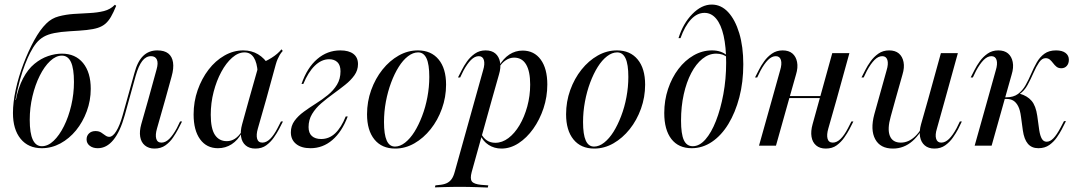

<svg xmlns="http://www.w3.org/2000/svg" viewBox="-20 -651 4812 858"><path d="M166.9 11.3Q106.5 11.3 72.2 -30.6Q37.9 -72.6 37.9 -146Q37.9 -193.5 50.4 -250.8Q62.9 -308.1 84.7 -365.3Q106.5 -422.6 132.7 -470.6Q158.9 -518.5 187.1 -546Q210.5 -569.4 242.3 -577.8Q274.2 -586.3 309.7 -588.7Q345.2 -591.1 380.2 -592.7Q415.3 -594.4 444.4 -601.6Q473.4 -608.9 493.5 -629.8L499.2 -625Q487.1 -595.2 475.8 -575.8Q464.5 -556.5 450.8 -544.8Q437.1 -533.1 417.3 -526.6Q397.6 -520.2 366.9 -516.9Q336.3 -513.7 291.1 -511.3Q250.8 -508.9 222.6 -503.2Q194.4 -497.6 175.4 -486.7Q156.5 -475.8 142.3 -458.5Q128.2 -441.1 114.5 -414.5Q104.8 -396 92.3 -364.1Q79.8 -332.3 68.5 -291.5Q57.3 -250.8 49.2 -204H54L50 -200Q61.3 -259.7 83.1 -300.8Q104.8 -341.9 133.9 -365.7Q162.9 -389.5 194.8 -400.4Q226.6 -411.3 256.5 -411.3Q316.9 -411.3 351.2 -369.4Q385.5 -327.4 385.5 -254Q385.5 -201.6 367.7 -153.6Q350 -105.6 319.8 -68.5Q289.5 -31.5 250 -10.1Q210.5 11.3 166.9 11.3ZM166.9 2.4Q194.4 2.4 219.8 -21.8Q245.2 -46 265.7 -87.1Q286.3 -128.2 298.4 -179.8Q310.5 -231.5 310.5 -284.7Q310.5 -344.4 297.2 -373.4Q283.9 -402.4 256.5 -402.4Q229.8 -402.4 204 -378.2Q178.2 -354 157.7 -312.9Q137.1 -271.8 125 -220.6Q112.9 -169.4 112.9 -115.3Q112.9 -55.6 126.6 -26.6Q140.3 2.4 166.9 2.4Z M416.9 11.3Q395.2 11.3 381 0.4Q366.9 -10.5 366.9 -28.2Q366.9 -44.4 377.8 -54.8Q388.7 -65.3 406.5 -65.3Q421.8 -65.3 431.9 -58.9Q441.9 -52.4 450.4 -46Q458.9 -39.5 468.5 -39.5Q483.9 -39.5 499.6 -64.9Q515.3 -90.3 528.2 -136.3L580.6 -324.2Q594.4 -376.6 619.8 -401.2Q645.2 -425.8 683.1 -425.8Q714.5 -425.8 731.9 -412.1Q749.2 -398.4 753.2 -372.2Q757.3 -346 746.8 -308.9L718.5 -206.5H642.7L679.8 -341.1Q687.9 -369.4 681 -384.7Q674.2 -400 654.8 -400Q632.3 -400 615.7 -378.6Q599.2 -357.3 586.3 -312.1L537.1 -134.7Q516.9 -62.9 486.7 -25.8Q456.5 11.3 416.9 11.3ZM681.5 -76.6Q673.4 -48.4 678.2 -31Q683.1 -13.7 701.6 -13.7Q719.4 -13.7 736.3 -30.2Q753.2 -46.8 770.2 -78.2L784.7 -108.1H793.5L775.8 -73.4Q766.9 -56.5 753.2 -36.3Q739.5 -16.1 719.4 -1.6Q699.2 12.9 670.2 12.9Q644.4 12.9 627.4 -1.2Q610.5 -15.3 606.5 -39.9Q602.4 -64.5 611.3 -96L642.7 -206.5H718.5Z M954 11.3Q903.2 11.3 874.2 -28.6Q845.2 -68.5 845.2 -139.5Q845.2 -196.8 863.3 -248.4Q881.5 -300 912.1 -339.9Q942.7 -379.8 983.1 -402.8Q1023.4 -425.8 1066.9 -425.8Q1104 -425.8 1133.1 -408.5Q1162.1 -391.1 1183.1 -357.3L1131.5 -326.6Q1129 -371 1114.1 -394Q1099.2 -416.9 1072.6 -416.9Q1044.4 -416.9 1017.3 -393.1Q990.3 -369.4 969 -329.8Q947.6 -290.3 934.7 -240.7Q921.8 -191.1 921.8 -137.9Q921.8 -76.6 940.3 -48.4Q958.9 -20.2 993.5 -20.2Q1012.9 -20.2 1029.8 -31Q1046.8 -41.9 1060.5 -63.7V-57.3Q1042.7 -24.2 1015.3 -6.5Q987.9 11.3 954 11.3ZM1092.7 -206.5 1137.9 -366.1Q1165.3 -375 1193.1 -392.3Q1221 -409.7 1237.9 -430.6L1243.5 -423.4Q1235.5 -414.5 1230.2 -405.6Q1225 -396.8 1220.6 -386.7Q1216.1 -376.6 1212.1 -362.1L1169.4 -206.5ZM1132.3 -76.6Q1124.2 -48.4 1129 -31Q1133.9 -13.7 1152.4 -13.7Q1170.2 -13.7 1187.1 -30.2Q1204 -46.8 1220.2 -78.2L1235.5 -108.1H1244.4L1226.6 -73.4Q1217.7 -56.5 1203.6 -36.3Q1189.5 -16.1 1169.8 -1.6Q1150 12.9 1121 12.9Q1094.4 12.9 1077.8 -1.2Q1061.3 -15.3 1057.3 -39.9Q1053.2 -64.5 1062.1 -96L1092.7 -206.5H1169.4Z M1367.7 11.3Q1326.6 11.3 1303.2 -7.7Q1279.8 -26.6 1279.8 -59.7Q1279.8 -88.7 1296 -110.9Q1312.1 -133.1 1337.5 -151.6Q1362.9 -170.2 1391.1 -187.9Q1419.4 -205.6 1444.8 -226.2Q1470.2 -246.8 1485.9 -272.6Q1501.6 -298.4 1501.6 -332.3Q1501.6 -359.7 1487.9 -373Q1474.2 -386.3 1450.8 -386.3Q1416.9 -386.3 1387.1 -357.7Q1357.3 -329 1335.5 -275.8H1327.4Q1352.4 -348.4 1397.6 -387.1Q1442.7 -425.8 1500.8 -425.8Q1538.7 -425.8 1559.3 -410.1Q1579.8 -394.4 1579.8 -364.5Q1579.8 -337.1 1563.7 -314.5Q1547.6 -291.9 1522.2 -271.8Q1496.8 -251.6 1469 -231.5Q1441.1 -211.3 1415.7 -189.5Q1390.3 -167.7 1374.6 -141.5Q1358.9 -115.3 1358.9 -83.1Q1358.9 -56.5 1373.8 -43.1Q1388.7 -29.8 1415.3 -29.8Q1450.8 -29.8 1477.8 -55.2Q1504.8 -80.6 1525 -130.6H1533.9Q1508.1 -62.1 1465.3 -25.4Q1422.6 11.3 1367.7 11.3Z M1746 12.9Q1686.3 12.9 1653.2 -27.8Q1620.2 -68.5 1620.2 -140.3Q1620.2 -196.8 1638.7 -248.4Q1657.3 -300 1689.1 -339.9Q1721 -379.8 1761.7 -402.8Q1802.4 -425.8 1847.6 -425.8Q1906.5 -425.8 1939.9 -385.5Q1973.4 -345.2 1973.4 -272.6Q1973.4 -216.9 1954.8 -165.3Q1936.3 -113.7 1904.4 -73.8Q1872.6 -33.9 1831.9 -10.5Q1791.1 12.9 1746 12.9ZM1745.2 4Q1767.7 4 1790.3 -13.7Q1812.9 -31.5 1831.9 -61.7Q1850.8 -91.9 1866.1 -131.9Q1881.5 -171.8 1889.9 -216.9Q1898.4 -262.1 1898.4 -307.3Q1898.4 -363.7 1885.9 -390.3Q1873.4 -416.9 1848.4 -416.9Q1825.8 -416.9 1803.2 -399.6Q1780.6 -382.3 1761.7 -352Q1742.7 -321.8 1727.8 -281.9Q1712.9 -241.9 1704.4 -196.8Q1696 -151.6 1696 -105.6Q1696 -50 1708.1 -23Q1720.2 4 1745.2 4Z M2315.3 -425Q2366.9 -425 2396.4 -384.7Q2425.8 -344.4 2425.8 -273.4Q2425.8 -218.5 2408.9 -167.3Q2391.9 -116.1 2362.9 -75.4Q2333.9 -34.7 2297.2 -10.9Q2260.5 12.9 2221 12.9Q2188.7 12.9 2163.3 -3.6Q2137.9 -20.2 2127.4 -46.8L2129.8 -54Q2140.3 -33.9 2156 -23.4Q2171.8 -12.9 2193.5 -12.9Q2224.2 -12.9 2252 -33.9Q2279.8 -54.8 2301.6 -91.5Q2323.4 -128.2 2336.3 -175.4Q2349.2 -222.6 2349.2 -273.4Q2349.2 -332.3 2331 -362.9Q2312.9 -393.5 2277.4 -393.5Q2258.1 -393.5 2240.3 -381.9Q2222.6 -370.2 2210.5 -350L2209.7 -355.6Q2229 -389.5 2256 -407.3Q2283.1 -425 2315.3 -425ZM2102.4 -206.5 2138.7 -336.3Q2147.6 -365.3 2142.3 -382.7Q2137.1 -400 2119.4 -400Q2101.6 -400 2084.7 -383.1Q2067.7 -366.1 2050.8 -334.7L2036.3 -304.8H2026.6L2044.4 -339.5Q2053.2 -357.3 2067.3 -377Q2081.5 -396.8 2102 -411.3Q2122.6 -425.8 2150 -425.8Q2177.4 -425.8 2193.5 -412.1Q2209.7 -398.4 2214.5 -373.8Q2219.4 -349.2 2209.7 -317.7L2178.2 -206.5ZM2033.1 183.9Q2014.5 183.9 1997.2 184.3Q1979.8 184.7 1962.1 185.1Q1944.4 185.5 1923.4 186.3L1925.8 177.4L1939.5 175.8Q1961.3 174.2 1975 168.1Q1988.7 162.1 1997.6 150Q2006.5 137.9 2012.1 116.9L2102.4 -206.5H2178.2L2087.9 117.7Q2079.8 147.6 2088.7 159.7Q2097.6 171.8 2130.6 175L2162.1 177.4L2159.7 187.1Q2139.5 186.3 2117.7 185.5Q2096 184.7 2073.8 184.3Q2051.6 183.9 2027.4 183.9H2031.5Z M2635.5 12.9Q2575.8 12.9 2542.7 -27.8Q2509.7 -68.5 2509.7 -140.3Q2509.7 -196.8 2528.2 -248.4Q2546.8 -300 2578.6 -339.9Q2610.5 -379.8 2651.2 -402.8Q2691.9 -425.8 2737.1 -425.8Q2796 -425.8 2829.4 -385.5Q2862.9 -345.2 2862.9 -272.6Q2862.9 -216.9 2844.4 -165.3Q2825.8 -113.7 2794 -73.8Q2762.1 -33.9 2721.4 -10.5Q2680.6 12.9 2635.5 12.9ZM2634.7 4Q2657.3 4 2679.8 -13.7Q2702.4 -31.5 2721.4 -61.7Q2740.3 -91.9 2755.6 -131.9Q2771 -171.8 2779.4 -216.9Q2787.9 -262.1 2787.9 -307.3Q2787.9 -363.7 2775.4 -390.3Q2762.9 -416.9 2737.9 -416.9Q2715.3 -416.9 2692.7 -399.6Q2670.2 -382.3 2651.2 -352Q2632.3 -321.8 2617.3 -281.9Q2602.4 -241.9 2594 -196.8Q2585.5 -151.6 2585.5 -105.6Q2585.5 -50 2597.6 -23Q2609.7 4 2634.7 4Z M3071 11.3Q3012.1 11.3 2980.2 -29.8Q2948.4 -71 2948.4 -146Q2948.4 -202.4 2965.3 -253.2Q2982.3 -304 3011.7 -342.7Q3041.1 -381.5 3079.8 -403.6Q3118.5 -425.8 3161.3 -425.8Q3204 -425.8 3229.8 -402.4V-394.4Q3221.8 -402.4 3208.9 -406.9Q3196 -411.3 3180.6 -411.3Q3147.6 -411.3 3119 -388.3Q3090.3 -365.3 3069 -324.6Q3047.6 -283.9 3035.5 -229.4Q3023.4 -175 3023.4 -112.1Q3023.4 -52.4 3035.9 -25Q3048.4 2.4 3075.8 2.4Q3105.6 2.4 3132.3 -27.8Q3158.9 -58.1 3179.4 -110.5Q3200 -162.9 3212.5 -230.2Q3225 -297.6 3225 -371Q3225 -441.1 3213.7 -491.1Q3202.4 -541.1 3180.6 -567.3Q3158.9 -593.5 3128.2 -593.5Q3095.2 -593.5 3067.7 -564.1Q3040.3 -534.7 3021 -480.6H3012.1Q3032.3 -546 3073.8 -588.3Q3115.3 -630.6 3160.5 -630.6Q3202.4 -630.6 3233.9 -596.8Q3265.3 -562.9 3283.5 -502.8Q3301.6 -442.7 3301.6 -363.7Q3301.6 -283.9 3283.9 -216.1Q3266.1 -148.4 3235.1 -97.2Q3204 -46 3161.7 -17.3Q3119.4 11.3 3071 11.3Z M3429.8 -206.5 3466.1 -336.3Q3475 -365.3 3469.8 -382.7Q3464.5 -400 3446.8 -400Q3429 -400 3412.1 -383.1Q3395.2 -366.1 3378.2 -334.7L3363.7 -304.8H3354L3371.8 -339.5Q3380.6 -357.3 3394.8 -377Q3408.9 -396.8 3429.4 -411.3Q3450 -425.8 3477.4 -425.8Q3504.8 -425.8 3521 -412.1Q3537.1 -398.4 3541.9 -373.8Q3546.8 -349.2 3537.1 -317.7L3505.6 -206.5ZM3371.8 0 3429.8 -206.5H3505.6L3447.6 0ZM3471 -212.9 3473.4 -221.8H3685.5L3683.1 -212.9ZM3641.9 -206.5 3699.2 -413.7H3775.8L3718.5 -206.5ZM3681.5 -76.6Q3673.4 -48.4 3678.2 -31Q3683.1 -13.7 3701.6 -13.7Q3719.4 -13.7 3736.3 -30.2Q3753.2 -46.8 3769.4 -78.2L3784.7 -108.1H3793.5L3775.8 -73.4Q3766.9 -56.5 3752.8 -36.3Q3738.7 -16.1 3719 -1.6Q3699.2 12.9 3670.2 12.9Q3643.5 12.9 3627 -1.2Q3610.5 -15.3 3606.5 -39.9Q3602.4 -64.5 3611.3 -96L3641.9 -206.5H3718.5Z M3981.5 -206.5 3960.5 -130.6Q3944.4 -74.2 3956.5 -44Q3968.5 -13.7 4005.6 -13.7Q4040.3 -13.7 4069.8 -41.9Q4099.2 -70.2 4129 -131.5V-125.8Q4096 -54 4057.7 -20.6Q4019.4 12.9 3970.2 12.9Q3913.7 12.9 3891.1 -29Q3868.5 -71 3887.1 -140.3L3905.6 -206.5ZM3905.6 -206.5 3941.9 -336.3Q3950.8 -365.3 3945.6 -382.7Q3940.3 -400 3922.6 -400Q3904.8 -400 3887.9 -383.1Q3871 -366.1 3854 -334.7L3839.5 -304.8H3829.8L3847.6 -339.5Q3856.5 -357.3 3870.6 -377Q3884.7 -396.8 3905.2 -411.3Q3925.8 -425.8 3953.2 -425.8Q3980.6 -425.8 3996.8 -412.1Q4012.9 -398.4 4017.7 -373.8Q4022.6 -349.2 4012.9 -317.7L3981.5 -206.5ZM4127.4 -206.5 4184.7 -413.7H4260.5L4203.2 -206.5ZM4166.9 -76.6Q4158.1 -48.4 4163.3 -31Q4168.5 -13.7 4186.3 -13.7Q4204 -13.7 4221 -30.2Q4237.9 -46.8 4254.8 -78.2L4269.4 -108.1H4278.2L4261.3 -73.4Q4252.4 -56.5 4238.3 -36.3Q4224.2 -16.1 4204 -1.6Q4183.9 12.9 4155.6 12.9Q4129 12.9 4112.5 -1.2Q4096 -15.3 4091.5 -39.9Q4087.1 -64.5 4096 -96L4127.4 -206.5H4203.2Z M4620.2 11.3Q4590.3 11.3 4573.4 -8.5Q4556.5 -28.2 4550.8 -68.5L4542.7 -128.2Q4538.7 -159.7 4529.8 -176.6Q4521 -193.5 4508.5 -201.2Q4496 -208.9 4478.2 -208.9H4450L4451.6 -216.1H4476.6Q4508.9 -216.1 4529 -231Q4549.2 -246 4562.9 -270.2Q4576.6 -294.4 4587.9 -321Q4599.2 -347.6 4612.9 -371.8Q4626.6 -396 4647.2 -410.9Q4667.7 -425.8 4699.2 -425.8Q4726.6 -425.8 4741.5 -414.5Q4756.5 -403.2 4756.5 -383.9Q4756.5 -366.9 4747.2 -356.5Q4737.9 -346 4722.6 -346Q4709.7 -346 4701.2 -352.8Q4692.7 -359.7 4685.9 -369Q4679 -378.2 4671.4 -384.7Q4663.7 -391.1 4652.4 -391.1Q4636.3 -391.1 4623.4 -372.2Q4610.5 -353.2 4598.4 -325.4Q4586.3 -297.6 4571.8 -271Q4557.3 -244.4 4534.7 -229.8L4537.1 -232.3Q4571 -222.6 4589.9 -200.4Q4608.9 -178.2 4615.3 -133.1L4624.2 -68.5Q4628.2 -43.5 4635.9 -30.6Q4643.5 -17.7 4657.3 -17.7Q4672.6 -17.7 4687.5 -33.1Q4702.4 -48.4 4719.4 -80.6L4734.7 -109.7H4743.5L4724.2 -71.8Q4716.1 -56.5 4702.8 -37.1Q4689.5 -17.7 4669.4 -3.2Q4649.2 11.3 4620.2 11.3ZM4393.5 -206.5 4429.8 -336.3Q4438.7 -365.3 4433.5 -382.7Q4428.2 -400 4410.5 -400Q4392.7 -400 4375.8 -383.1Q4358.9 -366.1 4341.9 -334.7L4327.4 -304.8H4317.7L4335.5 -339.5Q4344.4 -357.3 4358.5 -377Q4372.6 -396.8 4393.1 -411.3Q4413.7 -425.8 4441.1 -425.8Q4468.5 -425.8 4484.7 -412.1Q4500.8 -398.4 4505.6 -373.8Q4510.5 -349.2 4500.8 -317.7L4469.4 -206.5ZM4335.5 0 4393.5 -206.5H4469.4L4411.3 0Z"/></svg>

Font: Playfair 144pt SemiCondensed
Style: Italic
Weight: 400
Width: 4
Italic angle: -15.6°
Designer: Claus Eggers Sørensen
Foundry: Claus Eggers Sørensen
Version: Version 2.203